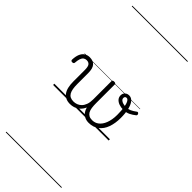

<svg xmlns="http://www.w3.org/2000/svg" viewBox="-654 -1340 2170 2170"><g transform="rotate(45 431.5 -255.0)"><path d="M286 18Q248 18 220 5Q192 -8 172.5 -33.5Q153 -59 143.5 -98.5Q134 -138 134 -190V-374Q134 -427 118 -447Q102 -467 71 -467Q49 -467 33 -455.5Q17 -444 8 -418.5Q-1 -393 -4 -352Q-5 -343 -11 -338.5Q-17 -334 -29 -334Q-39 -334 -45 -338.5Q-51 -343 -51 -355Q-49 -408 -34 -443.5Q-19 -479 8.5 -497Q36 -515 72 -515Q100 -515 121 -507Q142 -499 157 -482Q172 -465 179 -438Q186 -411 186 -373V-202Q186 -159 191.5 -126.5Q197 -94 209.5 -72.5Q222 -51 243 -40.5Q264 -30 295 -30Q320 -30 345 -39Q370 -48 390.5 -68.5Q411 -89 423.5 -122.5Q436 -156 436 -205L459 -117Q450 -84 433 -58.5Q416 -33 393.5 -16Q371 1 343.5 9.5Q316 18 286 18ZM587 19Q550 19 522 5.5Q494 -8 475 -34Q456 -60 446 -100Q436 -140 436 -192V-496Q436 -506 442.5 -510.5Q449 -515 463 -515Q476 -515 482.5 -510.5Q489 -506 489 -496V-202Q489 -159 493.5 -126.5Q498 -94 510 -73Q522 -52 542 -41Q562 -30 593 -30Q615 -30 635 -36.5Q655 -43 672.5 -56.5Q690 -70 704.5 -90.5Q719 -111 729.5 -138Q740 -165 746 -199Q752 -233 752 -273Q752 -344 744 -391Q736 -438 722.5 -461.5Q709 -485 692 -485Q678 -485 671.5 -477Q665 -469 665 -458Q665 -441 678 -429Q691 -417 712.5 -411Q734 -405 761 -405Q793 -405 821.5 -418Q850 -431 885 -457Q892 -462 898.5 -459Q905 -456 909.5 -449Q914 -442 913.5 -434.5Q913 -427 907 -422Q875 -396 840 -379Q805 -362 759 -362Q720 -362 689 -373.5Q658 -385 640 -406Q622 -427 622 -457Q622 -477 631 -492Q640 -507 655.5 -516Q671 -525 692 -525Q729 -525 754 -494Q779 -463 792 -407Q805 -351 805 -278Q805 -235 799 -196.5Q793 -158 781 -124.5Q769 -91 751 -65Q733 -39 708.5 -20Q684 -1 653.5 9Q623 19 587 19ZM0 747H888V757H0ZM0 -20H888V0H0ZM0 -505H888V-500H0ZM0 -1267H888V-1257H0Z"/></g></svg>

Font: Playwrite VN Guides
Style: Regular
Weight: 400
Designer: Veronika Burian, José Scaglione
Foundry: TypeTogether
Version: Version 1.003